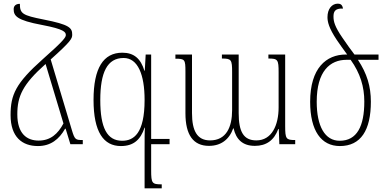

<svg xmlns="http://www.w3.org/2000/svg" viewBox="-20 -791 2109 1053"><path d="M188 10C258 10 304 -27 337 -85H340L366 0H434V-23C394 -23 390 -25 374 -78L258 -465C371 -566 376 -580 376 -601C376 -638 362 -656 219 -684C103 -707 89 -716 89 -770C67 -770 55 -759 55 -741C55 -704 71 -680 211 -654C332 -631 341 -615 341 -599C341 -587 332 -570 213 -465C66 -334 38 -271 38 -160C38 -39 102 10 188 10ZM75 -164C75 -263 104 -328 230 -440L328 -114C298 -57 257 -20 192 -20C127 -20 75 -58 75 -164Z M779 -492 774 -403H772C752 -469 715 -502 651 -502C547 -502 493 -418 493 -243C493 -67 548 10 643 10C714 10 751 -26 773 -91H775C773 -70 773 -27 773 32V242H867V220C814 220 809 215 809 143V0H910V-29H809V-492ZM650 -19C567 -19 530 -90 530 -242C530 -394 568 -473 658 -473C736 -473 773 -382 773 -243C773 -58 713 -19 650 -19Z M1452 -492V-470C1504 -470 1508 -464 1508 -394V-202C1508 -105 1471 -21 1386 -21C1316 -21 1289 -68 1289 -171V-492H1197V-470C1249 -470 1253 -464 1253 -395V-187C1253 -94 1221 -21 1132 -21C1061 -21 1033 -74 1033 -171V-492H942V-469C994 -469 997 -465 997 -398V-170C997 -51 1040 9 1126 9C1191 9 1237 -25 1259 -87H1261C1275 -27 1310 9 1378 9C1440 9 1483 -21 1506 -83H1509L1512 0H1599V-23C1549 -23 1544 -29 1544 -100V-492Z M1844 10C1959 10 2014 -77 2014 -233C2014 -317 1993 -387 1943 -463H2056V-492H1924C1903 -520 1885 -544 1858 -584C1816 -645 1809 -673 1809 -700C1809 -726 1816 -746 1861 -744C1858 -764 1848 -771 1833 -771C1800 -771 1776 -742 1776 -697C1776 -672 1783 -638 1827 -572C1842 -550 1861 -523 1884 -492H1877C1769 -492 1681 -417 1681 -233C1681 -73 1742 10 1844 10ZM1843 -19C1762 -19 1717 -98 1717 -233C1717 -401 1790 -463 1881 -463H1903C1956 -389 1978 -315 1978 -234C1978 -99 1938 -19 1843 -19Z"/></svg>

Font: Noto Serif Armenian Condensed ExtraLight
Style: Regular
Weight: 200
Width: 3
Designer: Monotype Design Team
Foundry: Monotype Imaging Inc.
Version: Version 2.008